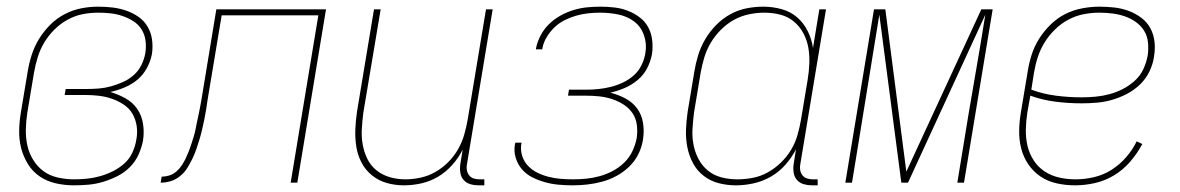

<svg xmlns="http://www.w3.org/2000/svg" viewBox="-20 -548 3540 576"><path d="M202 8Q174 8 147.5 2Q121 -4 99.5 -18.5Q78 -33 64 -55.5Q50 -78 43.5 -103.5Q37 -129 37.5 -157Q38 -185 43 -213L63 -333Q67 -358 75 -383Q83 -408 97 -431Q111 -454 130.5 -473.5Q150 -493 174 -505.5Q198 -518 223.5 -523Q249 -528 274 -528Q296 -528 317.5 -525.5Q339 -523 359 -516Q379 -509 395.5 -497.5Q412 -486 422.5 -468.5Q433 -451 436 -430Q439 -409 436 -387Q432 -365 421 -344.5Q410 -324 393 -309.5Q376 -295 354.5 -286Q333 -277 311 -272Q335 -265 356.5 -253Q378 -241 391.5 -221.5Q405 -202 409 -177Q413 -152 409 -126Q405 -105 395.5 -84Q386 -63 369.5 -46.5Q353 -30 332 -19.5Q311 -9 289.5 -2.5Q268 4 246 6Q224 8 202 8ZM202 -10Q222 -10 241.5 -12Q261 -14 280.5 -19.5Q300 -25 319 -34.5Q338 -44 353.5 -58Q369 -72 377.5 -91Q386 -110 389 -129Q393 -150 390 -170Q387 -190 377.5 -206.5Q368 -223 351.5 -234Q335 -245 316.5 -251.5Q298 -258 278 -260.5Q258 -263 237 -263H174L177 -281H240Q258 -281 276.5 -282.5Q295 -284 313 -289Q331 -294 349 -302Q367 -310 381.5 -323Q396 -336 404.5 -353.5Q413 -371 416 -389Q419 -408 416.5 -426.5Q414 -445 404.5 -460Q395 -475 380 -484.5Q365 -494 347.5 -500Q330 -506 311.5 -508Q293 -510 274 -510Q251 -510 228 -505.5Q205 -501 183 -489Q161 -477 143 -459Q125 -441 112.5 -420Q100 -399 93 -376Q86 -353 82 -330L62 -210Q58 -185 57.5 -160Q57 -135 62 -112Q67 -89 79.5 -68.5Q92 -48 110.5 -34.5Q129 -21 153 -15.5Q177 -10 202 -10Z M462 0 465 -18Q476 -18 487.5 -21.5Q499 -25 508.5 -33Q518 -41 525 -51.5Q532 -62 537 -72.5Q542 -83 546.5 -94.5Q551 -106 554.5 -117Q558 -128 561.5 -139.5Q565 -151 567 -162Q569 -173 571.5 -184.5Q574 -196 576.5 -207.5Q579 -219 581 -230.5Q583 -242 585 -253L629 -520H958L872 0H852L935 -502H645L603 -250Q601 -235 598.5 -220Q596 -205 593 -190Q590 -175 586.5 -160Q583 -145 578.5 -130Q574 -115 569 -100.5Q564 -86 557 -71.5Q550 -57 541.5 -43.5Q533 -30 520 -19.5Q507 -9 492 -4.5Q477 0 462 0Z M1192 8Q1165 8 1140.5 1Q1116 -6 1096.5 -21.5Q1077 -37 1065 -59.5Q1053 -82 1049 -107.5Q1045 -133 1046 -159.5Q1047 -186 1051 -213L1102 -520H1122L1070 -210Q1067 -186 1065.5 -162Q1064 -138 1068 -115Q1072 -92 1082 -71.5Q1092 -51 1109.5 -37Q1127 -23 1149.5 -16.5Q1172 -10 1196 -10Q1218 -10 1241.5 -15Q1265 -20 1286 -32Q1307 -44 1324.5 -61.5Q1342 -79 1354 -100Q1366 -121 1372.5 -143.5Q1379 -166 1383 -189L1438 -520H1458L1381 -56Q1379 -47 1380.5 -38Q1382 -29 1387.5 -22Q1393 -15 1401.5 -12.5Q1410 -10 1419 -10H1433V8H1416Q1403 8 1391 4.5Q1379 1 1371 -8Q1363 -17 1361 -30Q1359 -43 1361 -56L1368 -99Q1356 -75 1337 -53.5Q1318 -32 1294.5 -18Q1271 -4 1244.5 2Q1218 8 1192 8Z M1698 8Q1676 8 1655 6Q1634 4 1614.5 -1.5Q1595 -7 1577 -16Q1559 -25 1546 -40Q1533 -55 1527 -75Q1521 -95 1525 -116L1526 -120H1545L1544 -117Q1541 -98 1546.5 -80.5Q1552 -63 1564 -50.5Q1576 -38 1592 -30Q1608 -22 1626 -17.5Q1644 -13 1662 -11.5Q1680 -10 1699 -10Q1719 -10 1739 -12Q1759 -14 1779 -19.5Q1799 -25 1818 -35Q1837 -45 1852.5 -60Q1868 -75 1877 -94Q1886 -113 1890 -133Q1893 -154 1890.5 -173.5Q1888 -193 1877.5 -208.5Q1867 -224 1850.5 -234.5Q1834 -245 1815.5 -251Q1797 -257 1777 -259Q1757 -261 1737 -261H1684L1687 -279H1740Q1758 -279 1776.5 -281Q1795 -283 1813 -287.5Q1831 -292 1849 -300.5Q1867 -309 1881.5 -322Q1896 -335 1904.5 -352.5Q1913 -370 1916 -388Q1921 -416 1912 -442Q1903 -468 1882.5 -483.5Q1862 -499 1835 -504.5Q1808 -510 1780 -510Q1762 -510 1744 -508Q1726 -506 1708.5 -501Q1691 -496 1674 -487.5Q1657 -479 1643.5 -466Q1630 -453 1620 -436.5Q1610 -420 1607 -402V-400H1588V-403Q1592 -423 1602 -442Q1612 -461 1627.5 -476Q1643 -491 1662 -501.5Q1681 -512 1701 -518Q1721 -524 1741 -526Q1761 -528 1781 -528Q1803 -528 1824 -525.5Q1845 -523 1864 -515.5Q1883 -508 1899 -496Q1915 -484 1924.5 -466.5Q1934 -449 1936.5 -428Q1939 -407 1936 -386Q1932 -364 1921.5 -343.5Q1911 -323 1893 -308Q1875 -293 1854 -284Q1833 -275 1811 -270Q1835 -264 1856.5 -252.5Q1878 -241 1891.5 -222.5Q1905 -204 1909 -179.5Q1913 -155 1909 -130Q1906 -108 1895.5 -86.5Q1885 -65 1868 -48.5Q1851 -32 1830 -20.5Q1809 -9 1786.5 -3Q1764 3 1742 5.5Q1720 8 1698 8Z M2188 8Q2161 8 2136 1.5Q2111 -5 2091 -20.5Q2071 -36 2059 -58.5Q2047 -81 2042 -106.5Q2037 -132 2038 -159Q2039 -186 2043 -213L2063 -333Q2067 -358 2074.5 -382.5Q2082 -407 2095.5 -430Q2109 -453 2128 -472.5Q2147 -492 2170.5 -505Q2194 -518 2219.5 -523Q2245 -528 2270 -528Q2298 -528 2325 -520.5Q2352 -513 2371.5 -496Q2391 -479 2403 -455Q2415 -431 2419 -404L2438 -520H2458L2381 -56Q2379 -47 2380.5 -38Q2382 -29 2387.5 -22Q2393 -15 2401.5 -12.5Q2410 -10 2419 -10H2433V8H2416Q2403 8 2391 4.5Q2379 1 2371 -8Q2363 -17 2361 -30Q2359 -43 2361 -56L2368 -100Q2355 -75 2336 -53.5Q2317 -32 2292.5 -18Q2268 -4 2241 2Q2214 8 2188 8ZM2192 -10Q2215 -10 2238.5 -14.5Q2262 -19 2283.5 -31Q2305 -43 2323 -60.5Q2341 -78 2353.5 -99Q2366 -120 2372.5 -143Q2379 -166 2383 -189L2403 -309Q2407 -333 2408 -357.5Q2409 -382 2405 -405Q2401 -428 2390 -448.5Q2379 -469 2361.5 -483.5Q2344 -498 2321 -504Q2298 -510 2273 -510Q2250 -510 2226.5 -505Q2203 -500 2182 -488.5Q2161 -477 2143 -459Q2125 -441 2112.5 -420Q2100 -399 2093 -376Q2086 -353 2082 -330L2062 -210Q2059 -186 2057.5 -161.5Q2056 -137 2060.5 -114Q2065 -91 2075.5 -71Q2086 -51 2103.5 -36.5Q2121 -22 2144 -16Q2167 -10 2192 -10Z M2516 0 2602 -520H2636L2699 -33L2924 -520H2958L2872 0H2852L2869 -104Q2885 -204 2902.5 -304Q2920 -404 2936 -504L2704 0H2684L2618 -504Q2602 -404 2585.5 -304Q2569 -204 2553 -104L2536 0Z M3205 8Q3177 8 3150 2Q3123 -4 3101.5 -18.5Q3080 -33 3065 -55Q3050 -77 3043.5 -103Q3037 -129 3037.5 -157Q3038 -185 3043 -213L3063 -333Q3067 -359 3075 -384Q3083 -409 3097.5 -432Q3112 -455 3132 -474.5Q3152 -494 3176 -506Q3200 -518 3226.5 -523Q3253 -528 3278 -528Q3301 -528 3323 -525.5Q3345 -523 3365.5 -515.5Q3386 -508 3403.5 -495Q3421 -482 3431 -463.5Q3441 -445 3443.5 -423Q3446 -401 3442 -378Q3439 -356 3428.5 -334Q3418 -312 3400.5 -295Q3383 -278 3361 -266.5Q3339 -255 3316.5 -248.5Q3294 -242 3271 -240Q3248 -238 3225 -238Q3185 -238 3146 -243Q3107 -248 3071 -261L3062 -210Q3058 -185 3057.5 -159.5Q3057 -134 3062.5 -110.5Q3068 -87 3081 -67Q3094 -47 3113.5 -34Q3133 -21 3157 -15.5Q3181 -10 3207 -10Q3234 -10 3262 -16.5Q3290 -23 3314.5 -38.5Q3339 -54 3358.5 -76.5Q3378 -99 3390 -124L3407 -116Q3392 -88 3371 -63.5Q3350 -39 3323 -22.5Q3296 -6 3265.5 1Q3235 8 3205 8ZM3225 -256Q3246 -256 3267 -258Q3288 -260 3308.5 -265.5Q3329 -271 3348.5 -281Q3368 -291 3384.5 -306Q3401 -321 3410 -340.5Q3419 -360 3423 -381Q3426 -401 3424 -420.5Q3422 -440 3412.5 -455.5Q3403 -471 3387.5 -482Q3372 -493 3354.5 -499Q3337 -505 3317.5 -507.5Q3298 -510 3278 -510Q3255 -510 3231.5 -505.5Q3208 -501 3186 -489.5Q3164 -478 3145.5 -460Q3127 -442 3114 -421Q3101 -400 3093.5 -377Q3086 -354 3082 -330L3074 -279Q3109 -266 3147.5 -261Q3186 -256 3225 -256Z"/></svg>

Font: Iosevka Thin
Style: Italic
Weight: 100
Italic angle: -9°
Monospace: yes
Designer: Belleve Invis
Foundry: Belleve Invis
Version: Version 32.5.0; ttfautohint (v1.8.4)